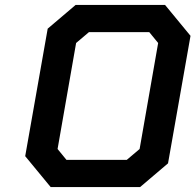

<svg xmlns="http://www.w3.org/2000/svg" viewBox="-20 -757 791 777"><path d="M185 0 82 -125 173 -641 286 -737H648L751 -612L660 -96L547 0ZM249 -110H493L545 -154L620 -583L584 -627H340L288 -583L213 -154Z"/></svg>

Font: Tomorrow Medium
Style: Italic
Weight: 500
Italic angle: -10°
Designer: Tony de Marco, Monica Rizzolli
Foundry: Just in Type
Version: Version 2.002